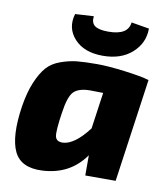

<svg xmlns="http://www.w3.org/2000/svg" viewBox="-83 -796 768 878"><g transform="rotate(10 301.5 -357.0)"><path d="M457 -726 540 -712Q540 -645 489 -599Q438 -553 353 -553Q266 -553 221 -602.5Q176 -652 196 -719L282 -724Q278 -693 296.5 -679.5Q315 -666 359 -666Q451 -666 457 -726ZM511 0H370V-94Q300 6 172 12Q73 17 41 -51Q9 -119 30 -260Q41 -329 61 -376Q81 -423 104.5 -449.5Q128 -476 167.5 -490Q207 -504 242.5 -507.5Q278 -511 335 -511Q387 -511 465 -501Q543 -491 579 -480ZM385 -386 326 -387Q273 -387 249.5 -364.5Q226 -342 215 -263Q202 -177 207 -153Q212 -129 243 -130Q297 -133 361 -217Z"/></g></svg>

Font: Ezarion Extra Bold
Style: Italic
Weight: 800
Italic angle: -8°
Designer: Natanael Gama
Version: Version 1.001;PS 001.001;hotconv 1.0.70;makeotf.lib2.5.58329